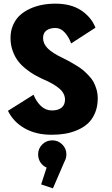

<svg xmlns="http://www.w3.org/2000/svg" viewBox="-20 -726 610 1050"><path d="M262 11Q176.5 11 114.8 -24.2Q53 -59.5 23.5 -120L163.5 -208Q177.5 -172 203.2 -147Q229 -122 264 -122Q298.5 -122 317 -137.5Q335.5 -153 335.5 -181Q335.5 -215 304.8 -241.5Q274 -268 217.5 -292Q190 -304.5 167.8 -317.2Q145.5 -330 120 -350.5Q94.5 -371 77.5 -393.8Q60.5 -416.5 49 -449Q37.5 -481.5 37.5 -518Q37.5 -557 51.5 -589Q65.5 -621 89 -642.5Q112.5 -664 144.5 -678.5Q176.5 -693 211 -699.5Q245.5 -706 282.5 -706Q369 -706 424.5 -668.8Q480 -631.5 502 -574.5L369 -488.5Q356.5 -523.5 334.2 -548.2Q312 -573 283 -573Q253 -573 234.2 -559.5Q215.5 -546 215.5 -518Q215.5 -487 241.2 -461.2Q267 -435.5 321 -410Q345 -398 358.5 -390.8Q372 -383.5 395.5 -369.2Q419 -355 432.8 -343.5Q446.5 -332 464 -314Q481.5 -296 491.2 -278.2Q501 -260.5 507.8 -237Q514.5 -213.5 514.5 -188Q514.5 -143 499.5 -107.8Q484.5 -72.5 460.2 -50.5Q436 -28.5 402.2 -14.2Q368.5 0 334.2 5.5Q300 11 262 11ZM343 118Q343 140 332 159L269.5 304L205 282.5L235 190.5Q214 181.5 201.2 162Q188.5 142.5 188.5 118Q188.5 86.5 211 64Q233.5 41.5 266 41.5Q298 41.5 320.5 64Q343 86.5 343 118Z"/></svg>

Font: League Mono Narrow ExtraBold
Style: Regular
Weight: 800
Width: 3
Designer: Tyler Finck
Foundry: The League of Moveable Type / Tyler Finck
Version: Version 2.210